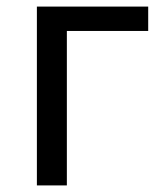

<svg xmlns="http://www.w3.org/2000/svg" viewBox="-20 -563 499 583"><path d="M92 0H183V-469H430V-543H92Z"/></svg>

Font: Source Han Sans CN Regular
Style: Regular
Weight: 400
Designer: Ryoko NISHIZUKA (kana & ideographs); Paul D. Hunt (Latin, Greek & Cyrillic); Wenlong ZHANG (bopomofo); Sandoll Communica
Foundry: Adobe Systems Incorporated
Version: Version 1.004;PS 1.004;hotconv 1.0.82;makeotf.lib2.5.63406